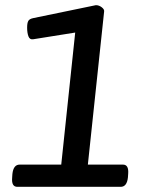

<svg xmlns="http://www.w3.org/2000/svg" viewBox="-20 -723 575 743"><path d="M27 -35 28 -50Q32 -86 56 -86H217L271 -597L108 -571Q95 -569 90 -582.5Q85 -596 85 -616Q85 -634 89.5 -642Q94 -650 109 -653L351 -703Q363 -703 373.5 -695Q384 -687 383 -679L320 -86H456Q479 -86 476 -50L475 -36Q471 0 447 0H47Q24 0 27 -35Z"/></svg>

Font: Asap-MediumItalic
Style: Italic
Weight: 500
Italic angle: -6°
Designer: Pablo Cosgaya
Foundry: Omnibus-Type
Version: Version 2.000; ttfautohint (v1.8)